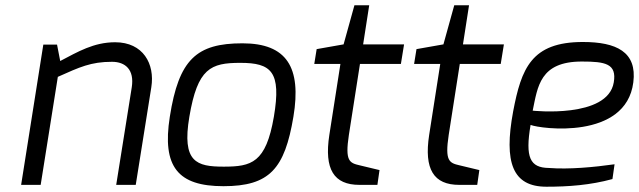

<svg xmlns="http://www.w3.org/2000/svg" viewBox="-20 -700 2420 727"><path d="M60 0H134L199 -409C282 -446 324 -466 404 -466C455 -466 489 -436 479 -370L420 0H494L553 -370C567 -458 522 -540 416 -540C335 -540 275 -504 208 -469L196 -531H144Z M697 -258C728 -442 778 -462 890 -462C1007 -462 1046 -429 1017 -258C987 -83 932 -69 827 -69C724 -69 668 -86 697 -258ZM623 -258C593 -68 654 5 826 5C1001 5 1058 -61 1091 -258C1122 -445 1066 -536 898 -536C724 -536 657 -475 623 -258Z M1170 -458H1269L1227 -189C1207 -59 1244 0 1341 0H1409L1417 -56C1416 -56 1342 -74 1342 -74C1303 -83 1286 -90 1301 -189L1343 -458H1498L1510 -532H1355L1378 -680H1322L1281 -532L1179 -514Z M1548 -458H1647L1605 -189C1585 -59 1622 0 1719 0H1787L1795 -56C1794 -56 1720 -74 1720 -74C1681 -83 1664 -90 1679 -189L1721 -458H1876L1888 -532H1733L1756 -680H1700L1659 -532L1557 -514Z M1997 -281C2016 -372 2024 -467 2183 -467C2272 -467 2316 -459 2304 -388C2281 -250 1997 -281 1997 -281ZM1923 -278C1887 -84 1921 7 2049 7C2132 7 2215 1 2299 -22L2307 -78C2229 -67 2134 -58 2058 -64C1987 -65 1968 -103 1989 -227C2026 -212 2350 -169 2378 -388C2393 -504 2313 -541 2187 -541C1992 -541 1954 -441 1923 -278Z"/></svg>

Font: Exo
Style: Regular Italic
Weight: 400
Designer: Natanael Gama
Version: Version 1.00